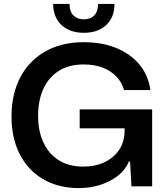

<svg xmlns="http://www.w3.org/2000/svg" viewBox="-20 -954 854 983"><path d="M384 9Q306 9 242.5 -16.5Q179 -42 133.5 -90Q88 -138 63.5 -205.5Q39 -273 39 -357Q39 -446 65.5 -516.5Q92 -587 141 -636.5Q190 -686 257.5 -712Q325 -738 409 -738Q502 -738 574.5 -708.5Q647 -679 693 -624.5Q739 -570 750 -493H615Q604 -533 575.5 -562.5Q547 -592 505 -608Q463 -624 408 -624Q333 -624 281 -591Q229 -558 202 -499Q175 -440 175 -361Q175 -299 191.5 -251Q208 -203 238 -169.5Q268 -136 310 -118.5Q352 -101 405 -101Q468 -101 516 -124Q564 -147 591 -188.5Q618 -230 618 -287V-324L647 -297H388V-394H759V0H653L646 -127H640Q623 -86 585 -55.5Q547 -25 495 -8Q443 9 384 9ZM409 -786Q361 -786 326 -804Q291 -822 271.5 -855Q252 -888 252 -934H336Q336 -895 356 -875Q376 -855 409 -855Q443 -855 462.5 -875Q482 -895 482 -934H566Q566 -865 523.5 -825.5Q481 -786 409 -786Z"/></svg>

Font: Mona Sans ExtraLight SemiBold
Style: Regular
Weight: 600
Version: Version 2.000